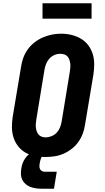

<svg xmlns="http://www.w3.org/2000/svg" viewBox="-20 -952 640 1174"><path d="M256 8Q224 8 192.5 2Q161 -4 134.5 -19.5Q108 -35 89.5 -59.5Q71 -84 62 -113.5Q53 -143 53 -175.5Q53 -208 58 -240L109 -545Q113 -573 123 -600Q133 -627 150.5 -651Q168 -675 192 -693.5Q216 -712 243 -723.5Q270 -735 297.5 -740.5Q325 -746 354 -746Q386 -746 417 -738.5Q448 -731 474.5 -715.5Q501 -700 519.5 -675.5Q538 -651 547 -621.5Q556 -592 556 -559.5Q556 -527 551 -495L500 -190Q496 -162 486 -135Q476 -108 459 -84Q442 -60 418 -41.5Q394 -23 367 -11.5Q340 0 312 4Q284 8 256 8ZM259 -112Q277 -112 295.5 -119.5Q314 -127 327 -141Q340 -155 347 -173Q354 -191 357 -209L407 -514Q409 -527 410 -539.5Q411 -552 409.5 -564Q408 -576 404 -587.5Q400 -599 392 -607.5Q384 -616 372.5 -619.5Q361 -623 348 -623Q330 -623 312.5 -615.5Q295 -608 282 -593.5Q269 -579 262 -561.5Q255 -544 252 -526L202 -221Q200 -208 199 -195.5Q198 -183 199.5 -171Q201 -159 205 -148Q209 -137 216.5 -128.5Q224 -120 235.5 -116Q247 -112 259 -112ZM235 202Q217 202 199.5 199.5Q182 197 166 191Q150 185 137 174Q124 163 116.5 148Q109 133 108 115.5Q107 98 110 80Q112 63 118 47Q124 31 133.5 17Q143 3 156.5 -8.5Q170 -20 185.5 -27Q201 -34 217.5 -37Q234 -40 250 -40L244 0Q239 0 236.5 4Q234 8 232 12.5Q230 17 229 21Q228 25 226.5 29Q225 33 224.5 37.5Q224 42 223 46Q221 55 221 64.5Q221 74 224.5 81.5Q228 89 235.5 93.5Q243 98 252 98H327L310 202ZM240 -838V-932H540V-838Z"/></svg>

Font: Iosevka Curly Slab HvExObl
Style: Regular
Weight: 900
Width: 7
Italic angle: -9°
Monospace: yes
Designer: Belleve Invis
Foundry: Belleve Invis
Version: Version 11.1.0; ttfautohint (v1.8.3)